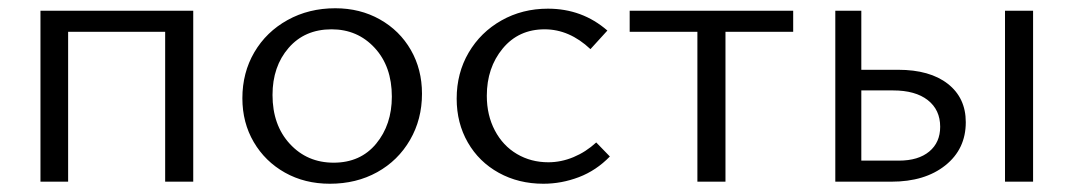

<svg xmlns="http://www.w3.org/2000/svg" viewBox="-20 -440 2600 465"><path d="M448 0H380V-363H145V0H78V-414H448Z M567 -202Q567 -264 596 -313.5Q625 -363 676.5 -391.5Q728 -420 792 -420Q852 -420 900 -393Q948 -366 975 -319Q1002 -272 1002 -213Q1002 -151 973 -101Q944 -51 893.5 -23Q843 5 779 5Q718 5 670 -22Q622 -49 594.5 -96Q567 -143 567 -202ZM929 -206Q929 -279 887.5 -324Q846 -369 783 -369Q718 -369 679 -324Q640 -279 640 -210Q640 -137 682 -91.5Q724 -46 788 -46Q853 -46 891 -92Q929 -138 929 -206Z M1086 -201Q1086 -263 1115 -312.5Q1144 -362 1194.5 -390.5Q1245 -419 1307 -419Q1390 -419 1451 -366L1410 -321Q1359 -369 1299 -369Q1236 -369 1197.5 -322.5Q1159 -276 1159 -208Q1159 -161 1178.5 -124Q1198 -87 1232 -67Q1266 -47 1308 -47Q1339 -47 1369 -59.5Q1399 -72 1424 -95L1457 -61Q1424 -27 1382 -11Q1340 5 1296 5Q1236 5 1188 -21.5Q1140 -48 1113 -95Q1086 -142 1086 -201Z M1901 -363H1737V0H1669V-363H1505V-414H1901Z M2319 -144Q2319 -79 2269.5 -39.5Q2220 0 2139 0H2003V-414H2066V-271H2155Q2232 -271 2275.5 -237Q2319 -203 2319 -144ZM2257 -133Q2257 -174 2227 -197.5Q2197 -221 2143 -221H2066V-51H2157Q2204 -51 2230.5 -73Q2257 -95 2257 -133ZM2414 -414H2482V0H2414Z"/></svg>

Font: Ysabeau
Style: Regular
Weight: 400
Designer: Christian Thalmann (Catharsis Fonts)
Version: Version 0.003